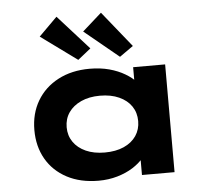

<svg xmlns="http://www.w3.org/2000/svg" viewBox="-56 -872 1051 942"><g transform="rotate(-5 470.0 -401.0)"><path d="M392.5 9.4Q303 9.4 236.8 -25.6Q170.7 -60.6 135 -122.6Q99.4 -184.6 99.4 -265.3Q99.4 -346.4 136.2 -408.8Q173 -471.2 240 -506.5Q306.9 -541.7 395.5 -541.7Q448.2 -541.7 491.9 -529.9Q535.5 -518 569 -498Q602.6 -478.1 623 -454.9Q643.3 -431.6 648.4 -409.1L609 -405.1V-530.7H766.6V0H606.1V-144.4L639.2 -133.1Q635.9 -108 615 -82.8Q594.1 -57.6 561.1 -36.7Q528.2 -15.9 484.8 -3.2Q441.4 9.4 392.5 9.4ZM434.3 -125.8Q488.6 -125.8 528.4 -143.5Q568.2 -161.3 589.5 -192.9Q610.7 -224.5 610.7 -265.3Q610.7 -306.7 589.5 -338.1Q568.2 -369.5 528.4 -387.5Q488.6 -405.6 434.3 -405.6Q381.1 -405.6 341.5 -387.5Q301.9 -369.5 280.1 -338.1Q258.4 -306.7 258.4 -265.3Q258.4 -224.5 280.1 -192.9Q301.9 -161.3 341.5 -143.5Q381.1 -125.8 434.3 -125.8ZM549.4 -587.1 380 -726.4 474.9 -810.7 616.7 -634.6ZM344.1 -589.9 165.5 -720.1 255.8 -810.1 408 -640.9Z"/></g></svg>

Font: Lexend Tera
Style: Regular
Weight: 400
Designer: Bonnie Shaver-Troup, Thomas Jockin
Foundry: Lexend
Version: Version 1.007